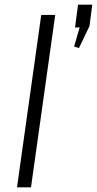

<svg xmlns="http://www.w3.org/2000/svg" viewBox="-20 -804 416 824"><path d="M217 -740 113 0H53L157 -740ZM376 -784 364 -692 319 -598 298 -604 341 -753 356 -687 302 -686 315 -784Z"/></svg>

Font: Pathway Extreme 28pt ExtraLight
Style: Italic
Weight: 250
Italic angle: -8°
Designer: Eduardo Rodriguez Tunni
Foundry: Eduardo Rodriguez Tunni
Version: Version 1.001;gftools[0.9.26]